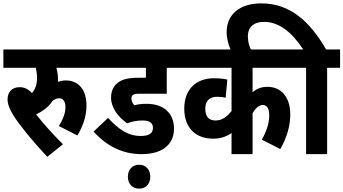

<svg xmlns="http://www.w3.org/2000/svg" viewBox="-20 -916 2041 1141"><path d="M494 -289C494 -386 444 -438 371 -438C354 -438 339 -435 325 -429V-433C325 -467 321 -493 315 -513H536V-622H0V-513H192C197 -496 200 -475 200 -452C200 -414 190 -386 170 -363C149 -386 125 -398 97 -398C45 -398 25 -362 25 -326C25 -298 36 -269 61 -228C100 -168 169 -82 261 16L354 -59C295 -117 235 -184 195 -236C236 -256 270 -282 292 -316C306 -327 318 -332 332 -332C352 -332 369 -317 369 -280C369 -238 350 -200 330 -167L440 -111C471 -162 494 -224 494 -289Z M826 -200C872 -200 889 -183 889 -156C889 -124 866 -108 817 -108C739 -108 685 -148 622 -215L536 -134C604 -59 695 0 822 0C955 0 1014 -66 1014 -151C1014 -238 959 -299 851 -299C824 -299 801 -297 778 -290C768 -303 761 -315 761 -332C761 -340 764 -347 769 -351C776 -356 784 -359 806 -359H971V-513H1056V-622H523V-513H847V-454H806C732 -454 699 -441 675 -420C652 -400 640 -371 640 -337C640 -272 686 -218 736 -183C764 -194 794 -200 826 -200ZM740 134C740 176 766 205 807 205C848 205 873 176 873 134C873 93 848 63 807 63C766 63 740 93 740 134Z M1747 -513V-622H1044V-513H1356V-256C1330 -224 1302 -200 1261 -200C1228 -200 1200 -215 1200 -270C1200 -316 1225 -341 1270 -341C1289 -341 1307 -339 1321 -335L1331 -443C1310 -448 1282 -451 1252 -451C1141 -451 1075 -381 1075 -271C1075 -151 1148 -92 1245 -92C1291 -92 1324 -103 1356 -126V0H1481V-244C1498 -272 1519 -292 1541 -292C1566 -292 1580 -273 1580 -230C1580 -180 1561 -130 1536 -86L1646 -30C1687 -102 1705 -172 1705 -236C1705 -341 1649 -400 1570 -400C1534 -400 1507 -390 1481 -368V-513Z M1799 -513V0H1924V-513H2001V-622H1918C1826 -781 1709 -896 1533 -896C1402 -896 1327 -828 1327 -726C1327 -685 1338 -648 1353 -615H1474C1462 -638 1453 -666 1453 -701C1453 -753 1486 -786 1549 -786C1639 -786 1715 -724 1782 -622H1734V-513Z"/></svg>

Font: Noto Sans Devanagari Condensed
Style: Bold
Weight: 700
Width: 3
Designer: Jelle Bosma - Monotype Design Team
Foundry: Monotype Imaging Inc.
Version: Version 2.004